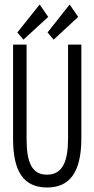

<svg xmlns="http://www.w3.org/2000/svg" viewBox="-20 -821 415 852"><path d="M218 -645 327 -746 289 -801 191 -677ZM84 -645 194 -746 156 -801 57 -677ZM189 11C286 11 341 -52 341 -208V-623H282V-207C282 -107 259 -46 189 -46C121 -45 98 -102 98 -204V-623H38V-205C38 -64 82 11 189 11Z"/></svg>

Font: Inconsolata Condensed Thin
Style: Regular
Weight: 100
Width: 3
Monospace: yes
Designer: Raph Levien, Cyreal, Brenton Simpson
Foundry: Raph Levien, Cyreal, Google
Version: Version 3.100